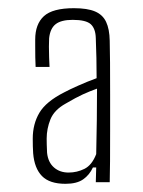

<svg xmlns="http://www.w3.org/2000/svg" viewBox="-20 -826 349 469"><path d="M140 -377Q101 -377 82.5 -396Q64 -415 61 -451.5Q60.5 -461 60.2 -469Q60 -477 60 -487.5Q60 -523 76.2 -550.5Q92.5 -578 137 -600.5Q149 -607 171.5 -617Q194 -627 216 -635Q216 -660 215.5 -684.2Q215 -708.5 214 -732.5Q213.5 -756 201.8 -766.8Q190 -777.5 157.5 -777.5Q129.5 -777.5 116 -767Q102.5 -756.5 100 -732.5Q99.5 -725 99.5 -712Q99.5 -699 100 -685.5Q100.5 -672 101 -662.5H67Q66.5 -670.5 66.2 -685.8Q66 -701 66 -714.2Q66 -727.5 66 -729.5Q66 -767 87.2 -786.5Q108.5 -806 160.5 -806Q193.5 -806 212.2 -798Q231 -790 239.2 -772.5Q247.5 -755 248 -726.5Q248.5 -708 248.8 -672.8Q249 -637.5 249 -594.5Q249 -551.5 249 -509Q249 -466.5 248.8 -432.2Q248.5 -398 248 -381H214Q214 -390 214.5 -399Q215 -408 215 -417H207Q198.5 -398.5 183 -387.8Q167.5 -377 140 -377ZM147.5 -404.5Q168 -404.5 186.2 -413.5Q204.5 -422.5 215 -449.5Q216 -493 216.5 -532.8Q217 -572.5 217 -609.5Q199 -603 182.5 -595.5Q166 -588 140.5 -573Q112.5 -557.5 103.2 -534.5Q94 -511.5 94 -487.5Q94 -486 94.2 -473Q94.5 -460 95 -452.5Q97.5 -429.5 111.8 -417Q126 -404.5 147.5 -404.5Z"/></svg>

Font: Big Shoulders Thin
Style: Regular
Weight: 100
Version: Version 2.002